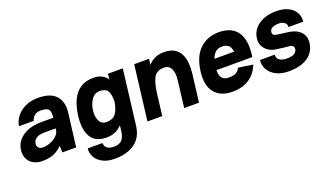

<svg xmlns="http://www.w3.org/2000/svg" viewBox="-67 -976 2828 1645"><g transform="rotate(-20 1347.0 -153.0)"><path d="M170 11Q126 11 92 -7Q58 -25 40.5 -59.5Q23 -94 29 -142Q39 -216 105.5 -261Q172 -306 277 -306H384Q390 -359 374.5 -380Q359 -401 303 -401Q273 -401 254.5 -389.5Q236 -378 227.5 -363Q219 -348 218 -338H83Q88 -380 117 -419.5Q146 -459 196.5 -485Q247 -511 317 -511Q430 -511 480 -456Q530 -401 519 -306L481 0H356L353 -61Q320 -26 276.5 -7.5Q233 11 170 11ZM216 -97Q246 -97 281 -110Q316 -123 341.5 -147Q367 -171 371 -203L372 -213H270Q173 -213 165 -147Q162 -125 176 -111Q190 -97 216 -97Z M1027 0Q1018 73 982 118Q946 163 889 184Q832 205 761 205Q695 205 651 181.5Q607 158 586.5 121Q566 84 571 42H706Q705 52 710.5 67Q716 82 734.5 93.5Q753 105 789 105Q839 105 862.5 78.5Q886 52 892 0L898 -50Q872 -22 837.5 -6Q803 10 758 10Q699 10 662.5 -11.5Q626 -33 608.5 -70Q591 -107 587 -153Q583 -199 589 -248L590 -250V-252Q596 -302 611.5 -348.5Q627 -395 653.5 -431.5Q680 -468 721.5 -489Q763 -510 822 -510Q867 -510 897.5 -494Q928 -478 947 -450L953 -500H1088ZM834 -385Q788 -385 760 -345Q732 -305 725 -250Q718 -193 736.5 -154Q755 -115 801 -115Q855 -115 882 -146.5Q909 -178 922 -243L924 -257Q926 -322 907 -353.5Q888 -385 834 -385Z M1131 0 1192 -500H1327L1321 -447Q1347 -477 1382.5 -493.5Q1418 -510 1464 -510Q1523 -510 1559 -488.5Q1595 -467 1613 -430Q1631 -393 1634.5 -346.5Q1638 -300 1632 -250L1601 0H1466L1496 -248Q1503 -305 1485 -345Q1467 -385 1420 -385Q1355 -385 1328.5 -339Q1302 -293 1290 -197L1266 0Z M2017 -168 2150 -148Q2118 -69 2055 -29Q1992 11 1904 10Q1797 10 1743.5 -55.5Q1690 -121 1705 -245Q1721 -377 1790.5 -443.5Q1860 -510 1968 -510Q2011 -510 2052 -496.5Q2093 -483 2123 -449.5Q2153 -416 2165 -358Q2177 -300 2164 -211H1837Q1836 -189 1841.5 -166.5Q1847 -144 1865 -129.5Q1883 -115 1919 -115Q1961 -115 1984 -128.5Q2007 -142 2017 -168ZM1952 -385Q1909 -385 1886.5 -362Q1864 -339 1854 -308H2033Q2027 -354 2004 -369.5Q1981 -385 1952 -385Z M2421 11Q2352 11 2304.5 -13Q2257 -37 2234 -77Q2211 -117 2217 -165H2352Q2348 -131 2373.5 -114.5Q2399 -98 2435 -98Q2492 -98 2511.5 -114.5Q2531 -131 2533 -149Q2538 -184 2496 -190Q2482 -191 2455 -194Q2428 -197 2401 -201Q2374 -205 2360 -207Q2308 -219 2278.5 -257.5Q2249 -296 2255 -346Q2262 -401 2295 -437.5Q2328 -474 2378 -492.5Q2428 -511 2488 -511Q2552 -511 2596.5 -489.5Q2641 -468 2662 -431Q2683 -394 2678 -347H2543Q2546 -374 2525.5 -389Q2505 -404 2476 -404Q2445 -404 2419 -394Q2393 -384 2390 -356Q2388 -345 2395 -334Q2402 -323 2434 -319Q2440 -318 2458 -315.5Q2476 -313 2498.5 -310.5Q2521 -308 2538 -305Q2604 -294 2638.5 -255Q2673 -216 2666 -158Q2659 -101 2626 -63.5Q2593 -26 2540 -7.5Q2487 11 2421 11Z"/></g></svg>

Font: Haskoy ExtraBold
Style: Italic
Weight: 800
Designer: Ertekin Erdin
Foundry: Ertekin Erdin
Version: Version 2.000; ttfautohint (v1.8.4.7-5d5b)